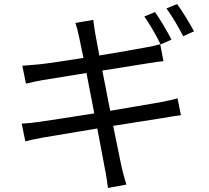

<svg xmlns="http://www.w3.org/2000/svg" viewBox="-20 -872 1040 955"><path d="M751 -812 698 -790C725 -752 759 -692 779 -651L833 -675C812 -716 776 -777 751 -812ZM861 -852 808 -830C836 -792 869 -736 891 -692L945 -716C926 -753 887 -816 861 -852ZM88 -257 106 -169C128 -175 156 -181 195 -188L464 -233L502 -31C509 -2 512 29 517 63L609 46C599 17 591 -17 584 -45L543 -246L790 -285C827 -291 859 -297 880 -299L863 -383C842 -377 813 -370 775 -363L528 -321L489 -521L721 -558C748 -562 778 -567 793 -568L777 -652C760 -647 734 -641 705 -636C663 -628 571 -612 474 -596L454 -704C450 -726 446 -755 444 -773L355 -758C362 -737 368 -715 373 -690L395 -584C301 -569 214 -556 175 -552C143 -549 116 -547 91 -545L109 -456C138 -463 162 -468 189 -473L410 -509L449 -308C335 -290 226 -273 176 -266C150 -262 112 -258 88 -257Z"/></svg>

Font: Noto Sans CJK HK
Style: Regular
Weight: 400
Designer: Ryoko NISHIZUKA 西塚涼子 (kana, bopomofo & ideographs); Paul D. Hunt (Latin, Greek & Cyrillic); Sandoll Communications 산돌커뮤니
Foundry: Adobe
Version: Version 2.004;hotconv 1.0.118;makeotfexe 2.5.65603